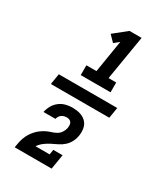

<svg xmlns="http://www.w3.org/2000/svg" viewBox="-242 -959 1084 1238"><g transform="rotate(30 300.0 -340.0)"><path d="M214 -446V-519H289L328 -759L291 -729L248 -773L344 -850H434L379 -519H436V-446ZM353 170H78Q81 151 84.5 133Q88 115 94.5 96.5Q101 78 111 61.5Q121 45 134 30Q147 15 163 3Q179 -9 196.5 -18Q214 -27 232.5 -32.5Q251 -38 268.5 -47.5Q286 -57 297 -73.5Q308 -90 312 -109Q313 -119 313 -129.5Q313 -140 308 -148.5Q303 -157 294 -161Q285 -165 274 -165Q264 -165 254 -162.5Q244 -160 235.5 -154Q227 -148 221.5 -139Q216 -130 214 -120H125Q130 -145 143 -168.5Q156 -192 177.5 -208.5Q199 -225 224 -231.5Q249 -238 274 -238Q303 -238 330 -230.5Q357 -223 376 -204Q395 -185 400 -157Q405 -129 400 -101Q396 -77 384.5 -55Q373 -33 354.5 -16Q336 1 313 12Q290 23 268 34Q246 45 225.5 60.5Q205 76 191 97H296L302 60H371ZM511 -300H76L89 -380H524Z"/></g></svg>

Font: Iosevka Slab Heavy Extended
Style: Italic
Weight: 900
Width: 7
Italic angle: -9°
Monospace: yes
Designer: Belleve Invis
Foundry: Belleve Invis
Version: Version 11.1.0; ttfautohint (v1.8.3)